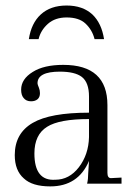

<svg xmlns="http://www.w3.org/2000/svg" viewBox="-20 -662 482 692"><path d="M418 -22V0H293.9Q297.9 -16.1 297.9 -37.1L300.8 -82Q261.7 9.8 161.1 9.8Q96.2 9.8 65.9 -19Q33.2 -47.4 33.2 -103Q33.2 -181.6 98.1 -219.2Q161.1 -255.9 300.8 -255.9V-314Q300.8 -364.7 274.9 -384.8Q250 -403.8 195.8 -403.8Q115.2 -403.8 115.2 -361.8Q115.2 -357.4 120.1 -346.2Q124 -336.9 124 -326.2Q124 -311.5 115.2 -304.2Q106.4 -296.9 91.8 -296.9Q74.2 -296.9 64.9 -309.1Q56.2 -319.3 56.2 -338.9Q56.2 -377 98.1 -402.8Q138.2 -428.2 208 -428.2Q367.2 -428.2 367.2 -283.2V-39.1Q367.2 -20 379.9 -20ZM179.2 -14.2Q229.5 -14.2 264.2 -59.1Q299.3 -105 300.8 -168V-232.9Q193.4 -232.9 149.9 -205.1Q104 -176.8 104 -108.9Q104 -59.1 122.8 -35.4Q141.6 -11.7 179.2 -14.2ZM84 -521Q92.8 -578.6 127 -609.9Q162.1 -642.1 220.2 -642.1Q277.8 -642.1 313 -609.9Q346.2 -578.1 355 -521H320.8Q312.5 -554.2 288.1 -577.1Q264.6 -599.1 220.2 -599.1Q178.7 -599.1 152.8 -576.2Q126.5 -552.7 119.1 -521Z"/></svg>

Font: Unna Light
Style: Regular
Weight: 300
Designer: Jorge de Buen Unna
Foundry: Omnibus-Type
Version: Version 2.007;PS 002.007;hotconv 1.0.88;makeotf.lib2.5.64775